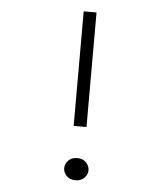

<svg xmlns="http://www.w3.org/2000/svg" viewBox="-49 -690 627 729"><g transform="rotate(5 265.0 -325.0)"><path d="M299.1 -75.7Q311.5 -62.5 311.5 -46.4Q311.5 -30.3 298.8 -17.3Q286.1 -4.4 265.1 -4.4Q244.1 -4.4 231.4 -17.3Q218.8 -30.3 218.8 -46.4Q218.8 -62.5 231.2 -75.7Q243.7 -88.9 265.1 -88.9Q286.6 -88.9 299.1 -75.7ZM289.6 -209.5H240.7V-646H289.6Z"/></g></svg>

Font: AzarMehrMonospaced
Style: SansRegular
Weight: 1
Designer: Amin Abedi
Version: Version 1.00